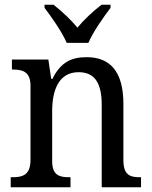

<svg xmlns="http://www.w3.org/2000/svg" viewBox="-20 -786 637 806"><path d="M260 -606H351C370 -651 415 -715 444 -753V-766H406C371 -739 333 -704 305 -670C277 -704 239 -739 205 -766H167V-753C196 -715 241 -651 260 -606ZM25 0H276V-42H271C231 -42 199 -49 199 -109V-320C199 -406 226 -483 310 -483C381 -483 407 -432 407 -346V0H572V-42H567C526 -42 498 -51 498 -114V-350C498 -487 441 -546 344 -546C282 -546 236 -527 200 -455H195L183 -536H30V-494H35C75 -494 108 -485 108 -426V-114C108 -51 74 -42 33 -42H25Z"/></svg>

Font: Noto Serif Bengali SemiCondensed
Style: Regular
Weight: 400
Width: 4
Designer: Juan Bruce, Universal Thirst, Indian Type Foundry and the Monotype Design Team.
Foundry: Monotype Imaging Inc.
Version: Version 2.003